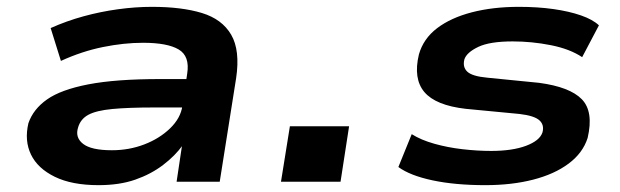

<svg xmlns="http://www.w3.org/2000/svg" viewBox="-20 -531 1812 561"><path d="M268 10Q190 10 140 -14.5Q90 -39 70.5 -79.5Q51 -120 63 -171Q77 -212 117.5 -240.5Q158 -269 238 -284.5Q318 -300 448 -300H550L538 -217H432Q355 -217 308 -212.5Q261 -208 238 -195.5Q215 -183 208 -158Q199 -129 223 -110.5Q247 -92 307 -92Q357 -92 401.5 -109Q446 -126 477 -156Q508 -186 513 -222L527 -316Q535 -367 502 -386.5Q469 -406 398 -406Q342 -406 280.5 -393.5Q219 -381 158 -353L128 -449Q175 -470 224.5 -483.5Q274 -497 325 -504Q376 -511 424 -511Q511 -511 570 -493Q629 -475 655.5 -429.5Q682 -384 670 -303L622 0H496L512 -107H514Q492 -76 456.5 -49Q421 -22 375 -6Q329 10 268 10Z M801 0 827 -162H1000L975 0Z M1398 10Q1310 10 1244 -4Q1178 -18 1144 -43L1183 -139Q1210 -122 1249 -111Q1288 -100 1331.5 -95Q1375 -90 1415 -90Q1477 -90 1517 -105Q1557 -120 1565 -144Q1571 -166 1556 -179.5Q1541 -193 1498 -198L1341 -213Q1253 -223 1220 -262Q1187 -301 1204 -372Q1217 -418 1257 -448.5Q1297 -479 1358.5 -495Q1420 -511 1496 -511Q1551 -511 1597 -504.5Q1643 -498 1677.5 -486Q1712 -474 1730 -457L1681 -364Q1645 -388 1589.5 -399Q1534 -410 1478 -410Q1411 -410 1377.5 -394Q1344 -378 1337 -358Q1331 -335 1345.5 -321.5Q1360 -308 1404 -304L1555 -289Q1645 -277 1680 -241Q1715 -205 1697 -128Q1683 -84 1641.5 -53Q1600 -22 1537.5 -6Q1475 10 1398 10Z"/></svg>

Font: Nunito Sans 7pt Expanded
Style: Bold Italic
Weight: 700
Width: 7
Italic angle: -9°
Designer: Vernon Adams
Foundry: Vernon Adams
Version: Version 3.101;gftools[0.9.27]